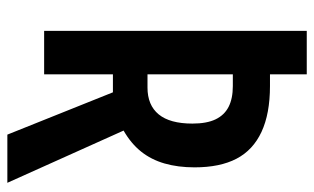

<svg xmlns="http://www.w3.org/2000/svg" viewBox="-186 -568 854 522"><g transform="rotate(90 241.0 -307.0)"><path d="M346 100 231 -187H182V0H64V-714H182V-614H214Q289 -614 338.5 -591Q388 -568 411.5 -523Q435 -478 435 -409Q435 -364 424.5 -327.5Q414 -291 392 -263.5Q370 -236 335 -216L477 100ZM218 -281Q266 -281 291 -311.5Q316 -342 316 -403Q316 -442 304.5 -466Q293 -490 270.5 -501.5Q248 -513 214 -513H182V-281Z"/></g></svg>

Font: Noto Sans Display ExtraCondensed SemiBold
Style: Regular
Weight: 600
Width: 2
Designer: Monotype Design Team
Foundry: Monotype Imaging Inc.
Version: Version 2.003